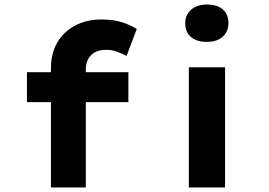

<svg xmlns="http://www.w3.org/2000/svg" viewBox="-20 -828 1190 848"><path d="M205 0V-527Q205 -592 233 -640Q261 -688 311.5 -715Q362 -742 428 -742Q482 -742 521 -729Q560 -716 584 -700L539 -581Q522 -590 498.5 -599Q475 -608 451 -608Q419 -608 399 -597Q379 -586 369 -566.5Q359 -547 359 -523V0H282Q259 0 239.5 0Q220 0 205 0ZM99 -377V-509H547V-377ZM814 0V-531H974V0ZM894 -643Q849 -643 823.5 -664.5Q798 -686 798 -726Q798 -762 824 -785Q850 -808 894 -808Q939 -808 964 -786.5Q989 -765 989 -726Q989 -689 963.5 -666Q938 -643 894 -643Z"/></svg>

Font: Lexend Peta
Style: Bold
Weight: 700
Designer: Bonnie Shaver-Troup, Thomas Jockin
Foundry: Lexend
Version: Version 1.007